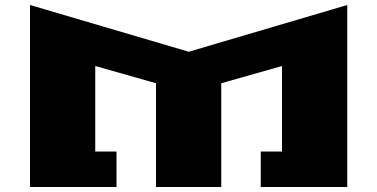

<svg xmlns="http://www.w3.org/2000/svg" viewBox="-20 -748 1509 768"><path d="M100 0V-728L735 -541L1369 -728V0H1023V-142H1108V-484L865 -415V0H604V-415L361 -484V-142H446V0Z"/></svg>

Font: Stalinist One
Style: Regular
Weight: 400
Designer: Jovanny Lemonad
Foundry: Alexey Maslov, Jovanny Lemonad
Version: Version 3.004